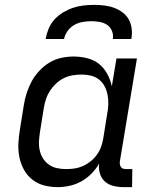

<svg xmlns="http://www.w3.org/2000/svg" viewBox="-20 -760 640 788"><path d="M217 8Q188 8 161 1Q134 -6 112.5 -23Q91 -40 78 -64Q65 -88 59.5 -115.5Q54 -143 55.5 -172Q57 -201 62 -230L78 -330Q82 -355 90 -379.5Q98 -404 110.5 -427Q123 -450 142 -470Q161 -490 183.5 -503.5Q206 -517 231.5 -522.5Q257 -528 282 -528Q311 -528 338.5 -521Q366 -514 386.5 -497.5Q407 -481 420 -457Q433 -433 439 -406L458 -520H542L472 -98Q471 -92 472 -85.5Q473 -79 476.5 -74Q480 -69 486.5 -67.5Q493 -66 500 -66H523L522 8H487Q465 8 445 3Q425 -2 410.5 -15Q396 -28 390 -48Q384 -68 387 -89Q374 -66 355 -47Q336 -28 313.5 -15.5Q291 -3 266 2.5Q241 8 217 8ZM251 -66Q268 -66 285.5 -68.5Q303 -71 320 -78.5Q337 -86 352 -98Q367 -110 378 -125.5Q389 -141 395 -158Q401 -175 404 -193L420 -293Q424 -313 424.5 -332.5Q425 -352 421.5 -370.5Q418 -389 409.5 -405.5Q401 -422 386.5 -433.5Q372 -445 353.5 -449.5Q335 -454 315 -454Q297 -454 278.5 -451Q260 -448 242.5 -439.5Q225 -431 210.5 -417.5Q196 -404 185.5 -388Q175 -372 169 -354Q163 -336 160 -318L144 -218Q141 -199 140 -180Q139 -161 143 -143Q147 -125 156.5 -110Q166 -95 180.5 -84.5Q195 -74 213.5 -70Q232 -66 251 -66ZM167 -600Q171 -621 179.5 -642Q188 -663 203.5 -680Q219 -697 239 -709Q259 -721 280 -728Q301 -735 323 -737.5Q345 -740 366 -740Q387 -740 408 -737.5Q429 -735 448 -728Q467 -721 483 -709Q499 -697 508.5 -680Q518 -663 520.5 -642Q523 -621 519 -600H443Q446 -617 439.5 -633Q433 -649 419.5 -658Q406 -667 389 -670Q372 -673 355 -673Q338 -673 320 -670Q302 -667 285.5 -658Q269 -649 257.5 -633Q246 -617 243 -600Z"/></svg>

Font: Iosevka Extended
Style: Italic
Weight: 400
Width: 7
Italic angle: -9°
Monospace: yes
Designer: Belleve Invis
Foundry: Belleve Invis
Version: Version 32.5.0; ttfautohint (v1.8.4)